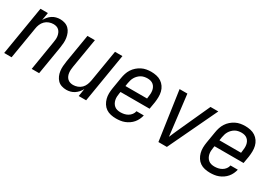

<svg xmlns="http://www.w3.org/2000/svg" viewBox="6 -1144 2488 1769"><g transform="rotate(30 1250.0 -260.0)"><path d="M8 0 94 -520H173L159 -438Q170 -458 184.5 -475Q199 -492 218 -504.5Q237 -517 258.5 -522.5Q280 -528 301 -528Q327 -528 351.5 -520Q376 -512 393.5 -494.5Q411 -477 420.5 -454Q430 -431 434 -405.5Q438 -380 436 -353.5Q434 -327 430 -301L380 0H301L352 -312Q355 -329 356.5 -346Q358 -363 355.5 -379.5Q353 -396 346.5 -411Q340 -426 329 -437Q318 -448 302.5 -453Q287 -458 270 -458Q247 -458 223.5 -449.5Q200 -441 182.5 -423.5Q165 -406 155.5 -383Q146 -360 143 -337L87 0Z M672 8Q646 8 621.5 0Q597 -8 580 -25.5Q563 -43 553 -66Q543 -89 539.5 -114.5Q536 -140 538 -166.5Q540 -193 544 -219L594 -520H673L621 -208Q618 -191 617 -174Q616 -157 618 -140.5Q620 -124 626.5 -109Q633 -94 644.5 -83Q656 -72 671.5 -67Q687 -62 704 -62Q727 -62 750.5 -70.5Q774 -79 791.5 -96.5Q809 -114 818 -137Q827 -160 831 -183L887 -520H966L880 0H801L814 -82Q804 -62 789 -45Q774 -28 755 -15.5Q736 -3 714.5 2.5Q693 8 672 8Z M1201 8Q1172 8 1144.5 2Q1117 -4 1095 -19Q1073 -34 1058.5 -57Q1044 -80 1037 -106.5Q1030 -133 1030.5 -161.5Q1031 -190 1036 -219L1056 -339Q1060 -364 1068 -389Q1076 -414 1090.5 -436.5Q1105 -459 1125.5 -477Q1146 -495 1170 -507Q1194 -519 1219.5 -523.5Q1245 -528 1269 -528Q1298 -528 1326 -522Q1354 -516 1376.5 -501Q1399 -486 1414.5 -463.5Q1430 -441 1436.5 -414Q1443 -387 1442.5 -358.5Q1442 -330 1438 -301L1425 -225H1116L1113 -208Q1110 -190 1109 -172.5Q1108 -155 1111.5 -138Q1115 -121 1123 -106.5Q1131 -92 1143.5 -81.5Q1156 -71 1172.5 -66.5Q1189 -62 1207 -62Q1227 -62 1246.5 -66Q1266 -70 1284.5 -80.5Q1303 -91 1316 -108.5Q1329 -126 1332 -145H1410Q1405 -123 1395 -101.5Q1385 -80 1369.5 -61.5Q1354 -43 1333.5 -29Q1313 -15 1291 -6.5Q1269 2 1246 5Q1223 8 1201 8ZM1358 -295 1360 -312Q1363 -330 1364 -347.5Q1365 -365 1362.5 -381.5Q1360 -398 1352.5 -413Q1345 -428 1332.5 -438.5Q1320 -449 1304 -453.5Q1288 -458 1270 -458Q1254 -458 1236.5 -454.5Q1219 -451 1204 -442.5Q1189 -434 1176 -421Q1163 -408 1154 -392.5Q1145 -377 1140.5 -360.5Q1136 -344 1133 -328L1128 -295Z M1649 0 1574 -520H1657L1699 -173Q1702 -153 1704 -132Q1706 -111 1709 -90Q1718 -111 1727 -132Q1736 -153 1745 -173L1903 -520H1986L1739 0Z M2201 8Q2172 8 2144.5 2Q2117 -4 2095 -19Q2073 -34 2058.5 -57Q2044 -80 2037 -106.5Q2030 -133 2030.5 -161.5Q2031 -190 2036 -219L2056 -339Q2060 -364 2068 -389Q2076 -414 2090.5 -436.5Q2105 -459 2125.5 -477Q2146 -495 2170 -507Q2194 -519 2219.5 -523.5Q2245 -528 2269 -528Q2298 -528 2326 -522Q2354 -516 2376.5 -501Q2399 -486 2414.5 -463.5Q2430 -441 2436.5 -414Q2443 -387 2442.5 -358.5Q2442 -330 2438 -301L2425 -225H2116L2113 -208Q2110 -190 2109 -172.5Q2108 -155 2111.5 -138Q2115 -121 2123 -106.5Q2131 -92 2143.5 -81.5Q2156 -71 2172.5 -66.5Q2189 -62 2207 -62Q2227 -62 2246.5 -66Q2266 -70 2284.5 -80.5Q2303 -91 2316 -108.5Q2329 -126 2332 -145H2410Q2405 -123 2395 -101.5Q2385 -80 2369.5 -61.5Q2354 -43 2333.5 -29Q2313 -15 2291 -6.5Q2269 2 2246 5Q2223 8 2201 8ZM2358 -295 2360 -312Q2363 -330 2364 -347.5Q2365 -365 2362.5 -381.5Q2360 -398 2352.5 -413Q2345 -428 2332.5 -438.5Q2320 -449 2304 -453.5Q2288 -458 2270 -458Q2254 -458 2236.5 -454.5Q2219 -451 2204 -442.5Q2189 -434 2176 -421Q2163 -408 2154 -392.5Q2145 -377 2140.5 -360.5Q2136 -344 2133 -328L2128 -295Z"/></g></svg>

Font: Iosevka Oblique
Style: Regular
Weight: 400
Italic angle: -9°
Monospace: yes
Designer: Belleve Invis
Foundry: Belleve Invis
Version: Version 32.5.0; ttfautohint (v1.8.4)